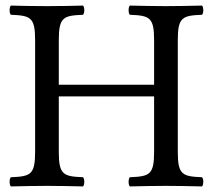

<svg xmlns="http://www.w3.org/2000/svg" viewBox="-20 -667 770 689"><path d="M618 -122V-523C618 -606 635 -611 705 -614C711 -620 711 -641 705 -647C664 -646 613 -645 575 -645C537.7 -645 490 -646 446 -647C440 -641 440 -620 446 -614C516 -611 533 -606 533 -523V-363H191V-523C191 -606 208 -611 278 -614C284 -620 284 -641 278 -647C240 -646 199 -645 148 -645C98 -645 57 -646 19 -647C13 -641 13 -620 19 -614C89 -611 106 -606 106 -523V-122C106 -39 89 -34 19 -31C13 -25 13 -4 19 2C63 1 111.3 0 149 0C185.3 0 234 1 278 2C284 -4 284 -25 278 -31C208 -34 191 -39 191 -122V-321H533V-122C533 -39 516 -34 446 -31C440 -25 440 -4 446 2C491 1 538.9 0 576 0C613.3 0 661 1 705 2C711 -4 711 -25 705 -31C635 -34 618 -39 618 -122Z"/></svg>

Font: Libertinus Math
Style: Regular
Weight: 400
Designer: Philipp H. Poll
Foundry: Khaled Hosny
Version: Version 6.2